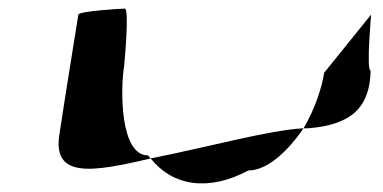

<svg xmlns="http://www.w3.org/2000/svg" viewBox="-20 -572 890 446"><path d="M118 -260C102 -158 191 -171 330 -204C329 -206 325 -209 324 -211C258 -211 260 -366 268 -416C269 -424 281 -552 270 -552C260 -552 163 -546 162 -538C162 -538 130 -340 118 -260ZM330 -204C382 -139 465 -127 557 -176C601 -176 649 -221 685 -274C606 -270 462 -230 330 -204ZM685 -274H696C796 -282 839 -322 841 -408C830 -408 843 -546 842 -538L733 -403C728 -370 712 -319 685 -274Z"/></svg>

Font: Ampere
Style: SCUltExtIta
Weight: 400
Version: Version 1